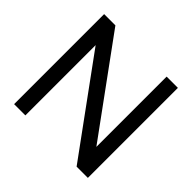

<svg xmlns="http://www.w3.org/2000/svg" viewBox="-181 -943 1134 1134"><g transform="rotate(45 386.0 -376.0)"><path d="M78 0H172V-587L600 0H694V-752H600V-165L172 -752H78Z"/></g></svg>

Font: Hibana 45 SubMedium
Style: Regular
Weight: 500
Width: 6
Designer: pygmalion
Foundry: ybstudio
Version: Version 2021.007;FEAKit 1.0